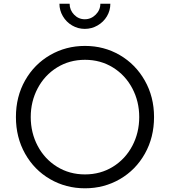

<svg xmlns="http://www.w3.org/2000/svg" viewBox="-20 -1005 918 1037"><path d="M66 -373Q66 -483 115.5 -570.5Q165 -658 250.5 -707.5Q336 -757 439 -757Q542 -757 627 -707.5Q712 -658 762 -570Q812 -482 812 -373Q812 -263 762.5 -175Q713 -87 627.5 -37.5Q542 12 439 12Q336 12 250.5 -37.5Q165 -87 115.5 -175Q66 -263 66 -373ZM439 -63Q523 -63 590 -104.5Q657 -146 694.5 -217Q732 -288 732 -373Q732 -457 694.5 -528Q657 -599 590 -640.5Q523 -682 439 -682Q355 -682 288 -640.5Q221 -599 183.5 -528Q146 -457 146 -373Q146 -288 183.5 -217Q221 -146 288 -104.5Q355 -63 439 -63ZM301 -985H356Q356 -951 380 -926Q404 -901 438 -901Q472 -901 497 -926Q522 -951 522 -985H576Q576 -948 557.5 -917Q539 -886 507 -867.5Q475 -849 438 -849Q401 -849 369.5 -867.5Q338 -886 319.5 -917.5Q301 -949 301 -985Z"/></svg>

Font: Eudoxus Sans
Style: Regular
Weight: 400
Designer: Stijn de Vries
Foundry: tokotype
Version: Version 2.005